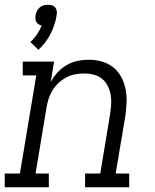

<svg xmlns="http://www.w3.org/2000/svg" viewBox="-33 -790 653 810"><path d="M129 -580 95 -613Q111 -627 123 -645Q135 -663 143 -682Q136 -684 130 -687.5Q124 -691 120.5 -697Q117 -703 116.5 -710.5Q116 -718 117 -726Q119 -735 123 -743.5Q127 -752 134.5 -758.5Q142 -765 151 -767.5Q160 -770 169 -770Q178 -770 186.5 -767.5Q195 -765 200 -758.5Q205 -752 206.5 -743.5Q208 -735 206 -726Q200 -686 180.5 -647.5Q161 -609 129 -580ZM-13 0V-58H51L120 -472H63V-530H195L181 -444Q193 -466 210 -484.5Q227 -503 248.5 -515.5Q270 -528 293.5 -533Q317 -538 341 -538Q369 -538 396 -530.5Q423 -523 444 -506.5Q465 -490 478 -466Q491 -442 496.5 -415Q502 -388 501 -359.5Q500 -331 496 -302L455 -58H512V0H326V-58H390L432 -312Q435 -332 436 -352.5Q437 -373 433.5 -392Q430 -411 421 -428.5Q412 -446 397 -458Q382 -470 362.5 -475Q343 -480 323 -480Q323 -480 323 -480Q323 -480 323 -480Q303 -480 284 -476.5Q265 -473 247 -463.5Q229 -454 214 -440Q199 -426 188.5 -409Q178 -392 172 -373Q166 -354 163 -335L117 -58H173V0Z"/></svg>

Font: Iosevka Curly Slab LtExObl
Style: Regular
Weight: 300
Width: 7
Italic angle: -9°
Monospace: yes
Designer: Belleve Invis
Foundry: Belleve Invis
Version: Version 11.1.0; ttfautohint (v1.8.3)